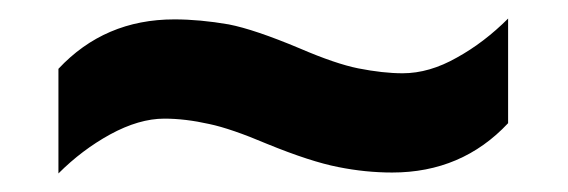

<svg xmlns="http://www.w3.org/2000/svg" viewBox="-20 -456 612 207"><path d="M268.1 -300.8Q229 -317.4 205.6 -322.3Q179.7 -328.1 157.2 -328.1Q129.9 -328.1 98.6 -311Q68.4 -294.4 43 -269V-381.8Q92.8 -435.1 168 -435.1Q195.3 -435.1 226.6 -429.7Q254.4 -424.3 303.2 -403.8Q341.8 -387.2 366.2 -382.3Q393.1 -377 414.1 -377Q442.9 -377 472.7 -394Q502 -410.2 527.8 -436V-323.2Q478 -270 402.8 -270Q374 -270 344.7 -275.9Q314.9 -281.7 268.1 -300.8Z"/></svg>

Font: Droid Sans Thai
Style: Bold
Weight: 700
Designer: Steve Matteson
Foundry: Ascender Corporation
Version: Version 1.00